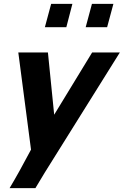

<svg xmlns="http://www.w3.org/2000/svg" viewBox="-20 -770 637 988"><path d="M139.6 0C98 78.8 61.2 144.9 29.3 198.2H162.1L210.9 117.2L596.7 -500H454.1L258.8 -179.7L226.6 -500H74.2ZM563.5 -750H453.1L420.9 -629.9H531.2ZM352.5 -750H243.2L210.9 -629.9H321.3Z"/></svg>

Font: FreeUniversal
Style: BoldItalic
Weight: 700
Italic angle: -11°
Version: Version 1.001